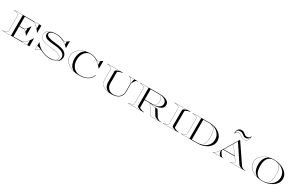

<svg xmlns="http://www.w3.org/2000/svg" viewBox="352 -3288 8677 5608"><g transform="rotate(30 4690.5 -484.0)"><path d="M40 -690V-700H952V-460H942Q920 -495.5 891.2 -527.8Q862.5 -560 829 -594.5Q806.5 -618 785 -638.8Q763.5 -659.5 737.8 -672.2Q712 -685 676 -685H403V-370.5H556Q583.5 -370.5 602.8 -390.2Q622 -410 639 -431.5Q648 -443.5 661 -461.8Q674 -480 686.2 -499.2Q698.5 -518.5 705 -533H715V-223H705Q690 -248 671 -267.8Q652 -287.5 635 -307Q619 -325.5 601.8 -340.5Q584.5 -355.5 556 -355.5H403V-15H666Q712.5 -15 744.2 -32Q776 -49 800.8 -76.2Q825.5 -103.5 851.5 -134Q883 -171.5 907 -205Q931 -238.5 942 -265H952V0H40V-10Q70.5 -13.5 92 -18.2Q113.5 -23 138 -32.5Q175.5 -47 188.8 -57Q202 -67 202 -87.5V-612.5Q202 -633 188.8 -643Q175.5 -653 138 -667.5Q113.5 -677.5 92 -682Q70.5 -686.5 40 -690ZM689.5 -695Q717 -688 735.5 -680.2Q754 -672.5 771.8 -658.5Q789.5 -644.5 813.8 -619.5Q838 -594.5 877 -553V-695ZM50 -693.5Q77 -690.5 98 -685.2Q119 -680 140.5 -671.5Q177.5 -657 192.2 -646.5Q207 -636 207 -612.5V-87.5Q207 -64.5 192.2 -53.8Q177.5 -43 140.5 -28.5Q119 -20 98 -14.8Q77 -9.5 50 -6.5V-5H328V-695H50ZM570.5 -364Q590.5 -357.5 604 -347.2Q617.5 -337 640 -313V-422Q618.5 -394.5 604 -383.5Q589.5 -372.5 570.5 -364ZM689.5 -5H877V-157Q843.5 -115.5 819.5 -89Q795.5 -62.5 775.8 -46.5Q756 -30.5 735.8 -21.2Q715.5 -12 689.5 -5Z M1891 -720H1901V-494H1891Q1857.5 -535 1808.2 -571.2Q1759 -607.5 1701 -635.2Q1643 -663 1582.8 -679Q1522.5 -695 1466.5 -695Q1357 -695 1302 -665.2Q1247 -635.5 1247 -595Q1247 -538 1332.8 -507Q1418.5 -476 1590 -460Q1794 -441.5 1885 -381.2Q1976 -321 1976 -215Q1976 -157 1949.2 -113.8Q1922.5 -70.5 1875.8 -42.2Q1829 -14 1768.2 0Q1707.5 14 1639.5 14Q1551.5 14 1471 -9.8Q1390.5 -33.5 1319 -68.5Q1313.5 -71 1304.8 -74.2Q1296 -77.5 1285 -77.5Q1253 -77.5 1217.5 -53.2Q1182 -29 1151 0H1142V-245H1152Q1199.5 -170.5 1277 -115.8Q1354.5 -61 1448.5 -31Q1542.5 -1 1639.5 -1Q1695 -1 1747.2 -12.5Q1799.5 -24 1833.2 -51Q1867 -78 1867 -125Q1867 -190.5 1784.5 -226.5Q1702 -262.5 1537 -277.5Q1401.5 -290 1309 -312.5Q1216.5 -335 1169.2 -380.2Q1122 -425.5 1122 -505Q1122 -575 1167.2 -620.5Q1212.5 -666 1290.5 -688Q1368.5 -710 1466.5 -710Q1531.5 -710 1599.2 -690.8Q1667 -671.5 1717 -647.5Q1726 -643 1737.5 -640.5Q1749 -638 1757.5 -638Q1784 -638 1807.5 -652Q1831 -666 1852 -685.2Q1873 -704.5 1891 -720ZM1275 -678Q1237 -665.5 1203.2 -643Q1169.5 -620.5 1148.2 -586.5Q1127 -552.5 1127 -505Q1127 -427.5 1173 -383.5Q1219 -339.5 1310.2 -317.2Q1401.5 -295 1537 -282.5Q1702 -267.5 1787 -230.5Q1872 -193.5 1872 -125Q1872 -69.5 1828 -40.2Q1784 -11 1719.5 -1Q1752 -3 1788.5 -12.5Q1825 -22 1857.5 -42.5Q1890 -63 1910.5 -97.8Q1931 -132.5 1931 -185Q1931 -223 1915.5 -256.8Q1900 -290.5 1862.5 -318.5Q1825 -346.5 1758.5 -366Q1692 -385.5 1590 -395Q1504.5 -403 1434 -411.8Q1363.5 -420.5 1312.8 -437Q1262 -453.5 1234.5 -483.8Q1207 -514 1207 -565Q1207 -594.5 1220 -621.2Q1233 -648 1275 -678ZM1717.5 -636.5Q1743.5 -620.5 1773.5 -602.2Q1803.5 -584 1826 -564V-657Q1790.5 -632.5 1765.2 -631.2Q1740 -630 1717.5 -636.5ZM1287 -82.5Q1270.5 -94 1242 -103.2Q1213.5 -112.5 1186.5 -119.2Q1159.5 -126 1147 -129.5V-4.5Q1178.5 -33.5 1215.2 -59.2Q1252 -85 1287 -82.5Z M3026 -707H3036V-451.5H3026Q2979.5 -513.5 2917.2 -569.8Q2855 -626 2777.2 -661.8Q2699.5 -697.5 2606.5 -697.5Q2539.5 -697.5 2480 -655.8Q2420.5 -614 2383.2 -536.2Q2346 -458.5 2346 -350Q2346 -241.5 2387.2 -165Q2428.5 -88.5 2497.8 -48Q2567 -7.5 2651 -7.5Q2708 -7.5 2767 -18Q2826 -28.5 2879.8 -53.8Q2933.5 -79 2976 -123.5Q3018.5 -168 3042 -236H3057Q3032.5 -163.5 2988 -115.8Q2943.5 -68 2884.5 -40.5Q2825.5 -13 2757 -1.5Q2688.5 10 2616 10Q2515.5 10 2424.5 -15Q2333.5 -40 2263 -86.8Q2192.5 -133.5 2151.8 -200.2Q2111 -267 2111 -350Q2111 -433.5 2150.8 -500.2Q2190.5 -567 2259.2 -614.5Q2328 -662 2416.2 -687.2Q2504.5 -712.5 2601 -712.5Q2680.5 -712.5 2742.8 -690Q2805 -667.5 2864.5 -633.5Q2873.5 -628.5 2893.5 -629.8Q2913.5 -631 2939.5 -648.5ZM2271 -350Q2271 -418.5 2286.5 -481.2Q2302 -544 2338 -596.2Q2374 -648.5 2436 -686Q2375.5 -672.5 2318.2 -643.2Q2261 -614 2215.2 -570.8Q2169.5 -527.5 2142.8 -472Q2116 -416.5 2116 -350Q2116 -283.5 2142.8 -229Q2169.5 -174.5 2215 -132.8Q2260.5 -91 2317.8 -62Q2375 -33 2436 -18Q2343 -74.5 2307 -161Q2271 -247.5 2271 -350ZM2852.5 -628Q2869.5 -617 2890 -600.2Q2910.5 -583.5 2929.5 -566.2Q2948.5 -549 2961 -535.5V-657Q2926 -629 2900.5 -625.2Q2875 -621.5 2852.5 -628Z M4174.5 -688.5Q4157 -688 4144.5 -673.8Q4132 -659.5 4118 -639Q4112.5 -631 4103 -615.8Q4093.5 -600.5 4084 -584.5Q4074.5 -568.5 4069.5 -557Q4064 -545 4064 -532.5V-255Q4064 -131.5 3974.5 -58.8Q3885 14 3721.5 14Q3532 14 3435.5 -55.8Q3339 -125.5 3339 -255V-612.5Q3339 -633 3325.8 -643Q3312.5 -653 3275 -667.5Q3250.5 -677.5 3229 -682Q3207.5 -686.5 3177 -690V-700H3702V-690Q3671.5 -686.5 3650 -682Q3628.5 -677.5 3604 -667.5Q3566.5 -652.5 3553.2 -642.8Q3540 -633 3540 -612.5V-240Q3540 -174 3569.2 -121.5Q3598.5 -69 3652.8 -38.8Q3707 -8.5 3781.5 -8.5Q3832 -8.5 3879.5 -24.2Q3927 -40 3965.5 -71Q4004 -102 4026.5 -148.2Q4049 -194.5 4049 -255V-532.5Q4049 -545 4043.5 -557Q4038.5 -568.5 4029 -584.5Q4019.5 -600.5 4010 -615.8Q4000.5 -631 3995 -639Q3981 -659.5 3968.5 -673.8Q3956 -688 3938.5 -688.5L3909 -690V-700H4204V-690ZM4055.5 -537.5Q4058.5 -566 4063.5 -597.2Q4068.5 -628.5 4074.5 -654.8Q4080.5 -681 4087 -695H3941.5Q3966.5 -689.5 3979 -671Q3991.5 -652.5 4015.5 -617Q4032 -592.5 4041.8 -572.8Q4051.5 -553 4055.5 -537.5ZM3197 -693.5Q3228 -688.5 3245.8 -682.8Q3263.5 -677 3278 -671.5Q3310.5 -659 3327.2 -647.5Q3344 -636 3344 -612.5V-254Q3344 -138 3419.8 -75Q3495.5 -12 3622 4V2.5Q3580 -11.5 3544.2 -43.2Q3508.5 -75 3486.8 -126.5Q3465 -178 3465 -249.5V-612.5Q3465 -636 3479.8 -646.5Q3494.5 -657 3531.5 -671.5Q3553.5 -680 3574.2 -685.2Q3595 -690.5 3622 -693.5V-695H3197Z M4809 -10V0H4284V-10Q4314.5 -13.5 4336 -18.2Q4357.5 -23 4382 -32.5Q4419.5 -47 4432.8 -57Q4446 -67 4446 -87.5V-612.5Q4446 -633 4432.8 -643Q4419.5 -653 4382 -667.5Q4357.5 -677.5 4336 -682Q4314.5 -686.5 4284 -690V-700H4951Q5041.5 -700 5114 -680Q5186.5 -660 5228.8 -618.5Q5271 -577 5271 -512Q5271 -447 5228.8 -405.5Q5186.5 -364 5114 -344Q5041.5 -324 4951 -324H4858.5Q4917 -303 4981 -295.2Q5045 -287.5 5107.5 -287.5L5235 -80Q5243.5 -66 5256.8 -57Q5270 -48 5284 -39.5Q5300 -30 5322.5 -20Q5345 -10 5365 -10H5394V0H5054Q5033.5 -8.5 5015 -27.8Q4996.5 -47 4972.5 -86.5L4874 -250Q4861.5 -270.5 4847.8 -290.2Q4834 -310 4819.5 -324H4647V-87.5Q4647 -67 4660.2 -57Q4673.5 -47 4711 -32.5Q4735.5 -23 4757 -18.2Q4778.5 -13.5 4809 -10ZM5196 -512Q5196 -559.5 5172.8 -592.8Q5149.5 -626 5111 -647Q5072.5 -668 5025.5 -678.8Q4978.5 -689.5 4931 -692Q4989 -683 5022.5 -638Q5056 -593 5056 -512Q5056 -432 5023.2 -387Q4990.5 -342 4931 -333Q4975 -333.5 5021.2 -343Q5067.5 -352.5 5107.2 -373.5Q5147 -394.5 5171.5 -428.5Q5196 -462.5 5196 -512ZM4647 -685V-339H4921Q4978 -339 5014.5 -382.8Q5051 -426.5 5051 -512Q5051 -597.5 5014.5 -641.2Q4978 -685 4921 -685ZM4825 -324Q4839.5 -310 4853.5 -290.2Q4867.5 -270.5 4880 -250L4978.5 -86.5Q5017.5 -21.5 5055 -5H5319Q5282.5 -12 5260.8 -17.5Q5239 -23 5214 -34.5Q5199 -41.5 5183.8 -49.8Q5168.5 -58 5155 -80L5028 -285Q4984 -288.5 4934.2 -297.2Q4884.5 -306 4825 -324ZM4694 -6.5Q4674.5 -13.5 4661 -18Q4647.5 -22.5 4633 -28Q4603.5 -39.5 4587.8 -52Q4572 -64.5 4572 -87.5V-695H4294V-693.5Q4321 -690.5 4342 -685.2Q4363 -680 4384.5 -671.5Q4421.5 -657 4436.2 -646.5Q4451 -636 4451 -612.5V-87.5Q4451 -64.5 4436.2 -53.8Q4421.5 -43 4384.5 -28.5Q4363 -20 4342 -14.8Q4321 -9.5 4294 -6.5V-5H4694Z M5454 -690V-700H5979V-690Q5948.5 -686.5 5927 -682Q5905.5 -677.5 5881 -667.5Q5843.5 -653 5830.2 -643Q5817 -633 5817 -612.5V-87.5Q5817 -67 5830.2 -57Q5843.5 -47 5881 -32.5Q5905.5 -23 5927 -18.2Q5948.5 -13.5 5979 -10V0H5454V-10Q5484.5 -13.5 5506 -18.2Q5527.5 -23 5552 -32.5Q5589.5 -47 5602.8 -57Q5616 -67 5616 -87.5V-612.5Q5616 -633 5602.8 -643Q5589.5 -653 5552 -667.5Q5527.5 -677.5 5506 -682Q5484.5 -686.5 5454 -690ZM5464 -6.5V-5H5864V-6.5Q5844.5 -13.5 5831 -18Q5817.5 -22.5 5803 -28Q5773.5 -39.5 5757.8 -52Q5742 -64.5 5742 -87.5V-612.5Q5742 -636 5757.8 -648.2Q5773.5 -660.5 5803 -672Q5817.5 -677.5 5831 -682.2Q5844.5 -687 5864 -693.5V-695H5464V-693.5Q5491 -690.5 5512 -685.2Q5533 -680 5554.5 -671.5Q5591.5 -657 5606.2 -646.5Q5621 -636 5621 -612.5V-87.5Q5621 -64.5 5606.2 -53.8Q5591.5 -43 5554.5 -28.5Q5533 -20 5512 -14.8Q5491 -9.5 5464 -6.5Z M6059 -690V-700H6631Q6726 -700 6809.2 -674.8Q6892.5 -649.5 6955.8 -603Q7019 -556.5 7055 -492.2Q7091 -428 7091 -350Q7091 -272 7053.8 -207.8Q7016.5 -143.5 6951.8 -97Q6887 -50.5 6804.5 -25.2Q6722 0 6631 0H6059V-10Q6089.5 -13.5 6111 -18.2Q6132.5 -23 6157 -32.5Q6194.5 -47 6207.8 -57Q6221 -67 6221 -87.5V-612.5Q6221 -633 6207.8 -643Q6194.5 -653 6157 -667.5Q6132.5 -677.5 6111 -682Q6089.5 -686.5 6059 -690ZM6069 -693.5Q6096 -690.5 6117 -685.2Q6138 -680 6159.5 -671.5Q6196.5 -657 6211.2 -646.5Q6226 -636 6226 -612.5V-87.5Q6226 -64.5 6211.2 -53.8Q6196.5 -43 6159.5 -28.5Q6138 -20 6117 -14.8Q6096 -9.5 6069 -6.5V-5H6347V-695H6069ZM6856.5 -350Q6856.5 -266.5 6843 -194.2Q6829.5 -122 6792.8 -73.5Q6756 -25 6686.5 -13Q6775 -26.5 6848.8 -70.5Q6922.5 -114.5 6967 -185.5Q7011.5 -256.5 7011.5 -350Q7011.5 -443.5 6967 -514.5Q6922.5 -585.5 6848.8 -629.8Q6775 -674 6686.5 -687Q6756 -670 6792.8 -622Q6829.5 -574 6843 -503.8Q6856.5 -433.5 6856.5 -350ZM6422 -15H6631Q6700.5 -15 6749.5 -44.2Q6798.5 -73.5 6824.8 -146.2Q6851 -219 6851 -350Q6851 -481 6823 -553.8Q6795 -626.5 6745.2 -655.8Q6695.5 -685 6631 -685H6422Z M7507 -869Q7471 -869 7444 -847.8Q7417 -826.5 7417 -795H7402Q7402 -881.5 7439.5 -931.8Q7477 -982 7551 -982Q7592.5 -982 7618.8 -967.8Q7645 -953.5 7666.2 -935Q7687.5 -916.5 7711.2 -902.2Q7735 -888 7771 -888Q7814.5 -888 7844.8 -909.2Q7875 -930.5 7875 -962H7890Q7890 -876 7852.8 -825.5Q7815.5 -775 7741 -775Q7703 -775 7677.5 -784.5Q7652 -794 7633.2 -808Q7614.5 -822 7597.2 -836Q7580 -850 7559 -859.5Q7538 -869 7507 -869ZM7507 -874Q7538 -874 7559.5 -864.5Q7581 -855 7598.8 -841Q7616.5 -827 7635.5 -813Q7654.5 -799 7679.5 -789.5Q7704.5 -780 7741 -780Q7808 -780 7842.2 -820.5Q7876.5 -861 7885 -932Q7875 -911 7856.5 -889.2Q7838 -867.5 7811.5 -852.8Q7785 -838 7751 -838Q7715 -838 7690.5 -852.2Q7666 -866.5 7644 -885Q7622 -903.5 7594.8 -917.8Q7567.5 -932 7526 -932Q7470.5 -932 7444.2 -903Q7418 -874 7418 -825Q7425.5 -845.5 7448.2 -859.8Q7471 -874 7507 -874ZM7141 -10H7161Q7182 -10 7205.8 -38Q7229.5 -66 7257.5 -98Q7285.5 -130 7307.5 -159.8Q7329.5 -189.5 7337.5 -202L7646 -715L8077 -80Q8088 -63.5 8097.5 -55.5Q8107 -47.5 8121 -39.5Q8137 -30.5 8160 -20.2Q8183 -10 8207 -10H8236V0H7724V-10H7736Q7760 -10 7783 -20.2Q7806 -30.5 7822 -39.5Q7861.5 -62.5 7844.5 -86.5L7749 -217.5H7362.5L7351 -198.5Q7337 -175.5 7348 -148.5Q7359 -121.5 7377.5 -94Q7398 -63.5 7413.2 -44.5Q7428.5 -25.5 7441.5 -17Q7445.5 -14.5 7451.8 -12.2Q7458 -10 7469 -10H7491V0H7141ZM7616 -640 7539.5 -513 7847 -90.5Q7860 -72.5 7851 -59.2Q7842 -46 7821.5 -34Q7805.5 -25 7787.8 -17Q7770 -9 7746 -5H8127Q8103 -9 8080 -17.2Q8057 -25.5 8041 -34.5Q8027 -42.5 8015 -50.5Q8003 -58.5 7992 -75ZM7371.5 -232.5H7738.5L7537 -509ZM7324 -176Q7316 -164.5 7303.8 -147.2Q7291.5 -130 7263.5 -98Q7245 -76.5 7227.2 -55Q7209.5 -33.5 7193.5 -19.2Q7177.5 -5 7163.5 -5H7379Q7368 -13 7353.5 -33.8Q7339 -54.5 7328 -89.5Q7319 -118 7316.2 -133.8Q7313.5 -149.5 7324 -176Z M8801 10Q8704.5 10 8615 -15Q8525.5 -40 8454.8 -86.8Q8384 -133.5 8342.5 -200.2Q8301 -267 8301 -350Q8301 -433.5 8343.5 -500Q8386 -566.5 8458 -613.2Q8530 -660 8619 -685Q8708 -710 8801 -710Q8894 -710 8983 -685Q9072 -660 9144 -613.2Q9216 -566.5 9258.5 -500Q9301 -433.5 9301 -350Q9301 -267 9259.5 -200.2Q9218 -133.5 9147.2 -86.8Q9076.5 -40 8987 -15Q8897.5 10 8801 10ZM8801 -697.5Q8670.5 -697.5 8603.2 -610.8Q8536 -524 8536 -350Q8536 -176 8599.5 -89.2Q8663 -2.5 8801 -2.5Q8903 -2.5 8960.8 -41Q9018.5 -79.5 9042.2 -156.8Q9066 -234 9066 -350Q9066 -524 9006.2 -610.8Q8946.5 -697.5 8801 -697.5ZM9071 -350Q9071 -266.5 9057.5 -194.8Q9044 -123 9005.5 -73.5Q8967 -24 8891 -7Q8958.5 -15 9018.8 -43.2Q9079 -71.5 9125.8 -116.5Q9172.5 -161.5 9199.2 -220.8Q9226 -280 9226 -350Q9226 -420 9199 -478.5Q9172 -537 9125 -581.2Q9078 -625.5 9017.8 -653.8Q8957.5 -682 8891 -692Q8965.5 -672.5 9004.2 -623.5Q9043 -574.5 9057 -504Q9071 -433.5 9071 -350ZM8461 -350Q8461 -453 8497 -539.5Q8533 -626 8626 -682Q8567 -667 8510.2 -638Q8453.5 -609 8407.2 -567.2Q8361 -525.5 8333.5 -471Q8306 -416.5 8306 -350Q8306 -283.5 8333.5 -229Q8361 -174.5 8407.2 -132.8Q8453.5 -91 8510.2 -62Q8567 -33 8626 -18Q8533 -74.5 8497 -161Q8461 -247.5 8461 -350Z"/></g></svg>

Font: Engraving Unshaded CC
Style: Bold
Weight: 700
Designer: indestructible type*
Foundry: Cowboy Collective
Version: Version 1.000